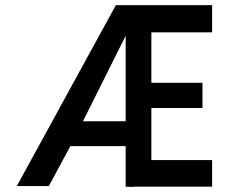

<svg xmlns="http://www.w3.org/2000/svg" viewBox="-20 -735 904 758"><path d="M476.1 2V-158.2H257.8L172.9 -0.5H46.4L437.5 -714.8H817.4V-607.4H577.6V-408.2H779.3V-308.6H577.6V-103H817.4V2H511.7L499.5 2.9ZM307.6 -256.3H476.1V-593.8Z"/></svg>

Font: Alte DIN 1451 Mittelschrift
Style: Regular
Weight: 400
Designer: Peter Wiegel
Foundry: Peter Wiegel
Version: Version 1.002 September 20, 2019